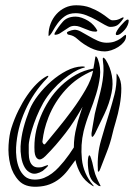

<svg xmlns="http://www.w3.org/2000/svg" viewBox="-20 -704 508 728"><path d="M403 -352Q395 -312 376 -272Q357 -232 340 -197Q339 -195 335.5 -190Q332 -185 330 -185Q327 -186 327 -191.5Q327 -197 327 -199Q328 -208 330.5 -220.5Q333 -233 335 -246.5Q337 -260 339.5 -272.5Q342 -285 345 -295Q354 -329 360 -353.5Q366 -378 369 -398Q372 -418 372.5 -436Q373 -454 370 -475Q369 -483 371 -485Q373 -486 376 -483Q379 -480 381 -477Q398 -450 404 -417.5Q410 -385 403 -352ZM427 -419Q440 -400 440 -369Q440 -338 434 -305.5Q428 -273 419 -243Q410 -213 406 -195Q398 -160 384 -125Q370 -90 360 -63Q359 -60 357 -56.5Q355 -53 353 -53Q351 -53 351 -57Q351 -61 351 -64Q348 -119 363 -171.5Q378 -224 395 -278Q405 -311 414 -345.5Q423 -380 422 -421Q422 -425 423 -425ZM333 -436Q272 -411 229.5 -364.5Q187 -318 164 -260Q154 -234 149 -213.5Q144 -193 141 -169Q140 -164 144 -159Q148 -154 152 -159Q170 -181 198 -215Q226 -249 254 -287Q282 -325 304.5 -364Q327 -403 333 -436ZM266 -97Q251 -76 237 -58Q223 -40 206 -26.5Q189 -13 168 -5Q147 3 120 4Q75 6 51.5 -19Q28 -44 19 -80Q10 -116 12.5 -154.5Q15 -193 23 -218Q34 -253 49.5 -284.5Q65 -316 82.5 -341.5Q100 -367 118.5 -385.5Q137 -404 155 -414Q156 -414 159.5 -416Q163 -418 163 -415Q164 -415 162 -412Q160 -409 158 -407Q106 -353 75.5 -285Q45 -217 41 -145Q40 -127 42.5 -106Q45 -85 52.5 -66.5Q60 -48 74 -35.5Q88 -23 112 -23Q131 -23 147 -29.5Q163 -36 177 -46.5Q191 -57 202.5 -69.5Q214 -82 223 -93Q243 -118 260 -145Q260 -165 262.5 -184Q265 -203 270 -222Q273 -236 275.5 -244.5Q278 -253 280.5 -260.5Q283 -268 285.5 -276.5Q288 -285 293 -299Q277 -271 261.5 -246.5Q246 -222 228.5 -199.5Q211 -177 192.5 -155.5Q174 -134 152 -112Q135 -95 124 -101Q113 -107 111 -129Q109 -163 114.5 -195Q120 -227 134 -262Q147 -294 166.5 -324Q186 -354 211.5 -378.5Q237 -403 268 -420.5Q299 -438 334 -444Q336 -455 337.5 -463Q339 -471 340 -479Q342 -490 342 -490Q344 -491 346.5 -488Q349 -485 351 -480Q363 -447 359 -414Q355 -381 344.5 -347Q334 -313 320 -277.5Q306 -242 297 -206Q285 -155 290.5 -100.5Q296 -46 333 -2Q336 2 336 2Q335 3 330 0Q301 -18 286.5 -43.5Q272 -69 266 -97ZM301 -451Q303 -449 300.5 -448Q298 -447 290 -445Q277 -441 258.5 -430Q240 -419 219.5 -402Q199 -385 179 -362.5Q159 -340 144 -314Q129 -287 118.5 -261Q108 -235 101.5 -213.5Q95 -192 92 -176.5Q89 -161 89 -155Q89 -140 89 -123.5Q89 -107 93 -94Q97 -81 107 -74Q117 -67 137 -70Q138 -70 142 -71.5Q146 -73 150 -74.5Q154 -76 157.5 -77Q161 -78 162 -78Q163 -76 160.5 -73Q158 -70 154 -66.5Q150 -63 146.5 -60Q143 -57 142 -56Q117 -41 100 -47Q83 -53 73.5 -69.5Q64 -86 60.5 -108.5Q57 -131 58 -149Q60 -184 69 -218.5Q78 -253 92 -288Q103 -315 125 -343.5Q147 -372 174.5 -396Q202 -420 232 -435.5Q262 -451 290 -452Q300 -452 301 -451ZM360 -2Q362 1 361 2Q358 2 353 0Q350 -2 337 -12Q324 -22 318 -44Q316 -52 314.5 -64.5Q313 -77 313 -88Q313 -99 314.5 -107Q316 -115 319 -115Q322 -115 325.5 -103Q329 -91 330 -88Q333 -74 335.5 -63.5Q338 -53 341 -44Q345 -33 351.5 -19Q358 -5 360 -2ZM234 -579Q232 -582 242 -586Q252 -590 261 -591Q272 -592 286 -584.5Q300 -577 316 -567.5Q332 -558 349.5 -550Q367 -542 384 -542Q402 -542 414.5 -546.5Q427 -551 435 -556.5Q443 -562 448.5 -567Q454 -572 457 -572Q457 -571 457.5 -569.5Q458 -568 458 -567Q458 -555 449.5 -544.5Q441 -534 428.5 -526Q416 -518 402 -513.5Q388 -509 378 -509Q350 -509 323 -522.5Q296 -536 276 -554Q266 -563 259 -566.5Q252 -570 246.5 -571Q241 -572 238 -573Q235 -574 234 -579ZM164 -572Q164 -594 172 -614.5Q180 -635 194 -650.5Q208 -666 227 -675Q246 -684 269 -684Q299 -684 322 -675Q345 -666 361.5 -655.5Q378 -645 389 -636Q400 -627 406 -627Q416 -627 423 -628.5Q430 -630 441 -636Q444 -638 447 -638Q450 -638 448 -634Q435 -615 425 -608.5Q415 -602 398 -602Q391 -602 377 -610Q363 -618 345.5 -628Q328 -638 307.5 -646Q287 -654 267 -654Q242 -654 226 -642.5Q210 -631 199 -616Q188 -601 180.5 -587Q173 -573 165 -567Q164 -568 164 -572ZM419 -576Q419 -580 424.5 -589Q430 -598 437.5 -606.5Q445 -615 452 -622Q459 -629 464 -630Q468 -630 468 -625Q468 -618 464 -608.5Q460 -599 453 -591Q446 -583 438 -577Q430 -571 423 -571Q419 -571 419 -576ZM267 -641Q278 -641 290.5 -636.5Q303 -632 314.5 -625Q326 -618 335 -608Q344 -598 349 -588Q348 -584 342 -584Q331 -584 321 -587.5Q311 -591 301.5 -595Q292 -599 282.5 -602.5Q273 -606 263 -606Q251 -606 242 -600.5Q233 -595 224.5 -589Q216 -583 207 -577.5Q198 -572 187 -572V-578Q201 -602 218 -621.5Q235 -641 267 -641Z"/></svg>

Font: Akronim
Style: Regular
Weight: 400
Designer: Grzegorz Klimczewski
Foundry: Fonty.PL
Version: Version 1.001